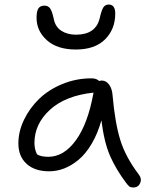

<svg xmlns="http://www.w3.org/2000/svg" viewBox="-20 -789 655 846"><path d="M314 -570.8Q232.4 -570.8 186.8 -611.6Q141.1 -652.3 141.1 -710.9Q141.1 -740.2 149.4 -752.2Q157.7 -764.2 175.8 -764.2Q191.9 -764.2 200.7 -752.2Q209.5 -740.2 216.8 -706.1Q223.6 -670.9 250 -653.6Q276.4 -636.2 314.9 -636.2Q400.9 -636.2 418.9 -707Q427.2 -744.1 435.5 -756.6Q443.8 -769 459 -769Q487.8 -769 487.8 -729Q487.8 -660.6 443.1 -615.7Q398.4 -570.8 314 -570.8ZM196.8 -34.2Q133.3 -34.2 97.2 -67.1Q61 -100.1 61 -157.2Q61 -209.5 85.7 -261Q110.4 -312.5 152.1 -353Q193.8 -393.6 254.6 -418.7Q315.4 -443.8 382.8 -443.8Q405.3 -443.8 417 -432.1Q422.9 -434.1 428.2 -434.1Q447.8 -434.1 460.9 -416Q474.1 -397.9 476.1 -368.2Q486.8 -247.6 509.8 -172.9Q532.7 -98.1 590.8 -21Q606 -2.4 597.7 17.3Q589.4 37.1 566.9 37.1Q555.7 37.1 549.8 32.5Q543.9 27.8 535.2 16.1Q491.2 -42.5 465.1 -101.8Q439 -161.1 426.8 -258.8Q410.2 -199.7 383.8 -155.3Q357.4 -110.8 326.2 -85Q294.9 -59.1 262.5 -46.6Q230 -34.2 196.8 -34.2ZM131.8 -159.2Q131.8 -131.8 143.1 -108.9Q160.2 -98.1 192.9 -98.1Q261.7 -98.1 314.7 -171.4Q367.7 -244.6 392.1 -380.9Q268.1 -367.7 200 -305.2Q131.8 -242.7 131.8 -159.2Z"/></svg>

Font: Shantell Sans Irregular
Style: Regular
Weight: 300
Designer: Stephen Nixon, Anya Danilova, Shantell Martin
Foundry: Arrow Type
Version: Version 1.006;[9816181b4]